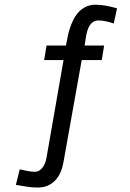

<svg xmlns="http://www.w3.org/2000/svg" viewBox="-20 -639 564 833"><path d="M48.8 163.1Q72.5 167.2 96.1 170.9Q119.8 174.6 143.8 174.6Q168.7 174.6 187.6 166.1Q206.5 157.6 220.2 143.1Q233.8 128.5 242.4 108.6Q251.1 88.7 255.1 66L334.5 -378.5H421.6L431.8 -441.4H347.2Q348.8 -450.8 350.3 -462.5Q351.8 -474.1 354.2 -486.3Q356.6 -498.4 360.4 -509.9Q364.1 -521.4 370.4 -530.3Q376.6 -539.2 385.6 -544.7Q394.5 -550.2 406.9 -550.2Q423.3 -550.2 440.2 -546.6Q457 -543.1 473.4 -536.9L487.8 -602.8Q465.2 -609.3 441.8 -613.9Q418.3 -618.5 394.8 -618.5Q371.6 -618.5 354.1 -610.4Q336.5 -602.3 323.1 -588.7Q309.7 -575.2 300.4 -557.3Q291.1 -539.4 284.4 -519.8Q277.7 -500.1 273.6 -479.9Q269.4 -459.6 266.2 -441.4H181.9L171.6 -378.5H255.7L181.8 45Q180.3 54.8 176.5 65.5Q172.7 76.2 166.6 85.1Q160.4 94.1 151.7 100.2Q142.9 106.2 131.5 106.2Q114.9 106.2 98.5 102.7Q82.2 99.2 65.7 95.7Z"/></svg>

Font: SaysetthaMai Thin
Style: Regular
Weight: 100
Designer: John M. Durdin
Foundry: Lao Script for Windows
Version: Version 1.101